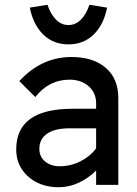

<svg xmlns="http://www.w3.org/2000/svg" viewBox="-20 -775 574 805"><path d="M226 10Q175 10 135 -10Q95 -30 71.5 -65.5Q48 -101 48 -149Q48 -319 284 -319H383V-342Q383 -386 351.5 -413.5Q320 -441 272 -441Q185 -441 128 -368L61 -435Q154 -536 280 -536Q370 -536 423 -491Q476 -446 476 -364V0H383V-60Q351 -28 310.5 -9Q270 10 226 10ZM230 -78Q277 -78 318 -99Q359 -120 383 -153V-237H271Q210 -237 177.5 -214.5Q145 -192 145 -151Q145 -118 169 -98Q193 -78 230 -78ZM267 -589Q203 -589 161 -630.5Q119 -672 105 -743L179 -755Q192 -716 214.5 -693Q237 -670 267 -670Q297 -670 319.5 -693Q342 -716 355 -755L429 -743Q415 -672 373 -630.5Q331 -589 267 -589Z"/></svg>

Font: Readex Pro
Style: Regular
Weight: 400
Designer: Bonnie Shaver-Troup, Thomas Jockin
Foundry: Lexend
Version: Version 1.204; ttfautohint (v1.8.4.7-5d5b)